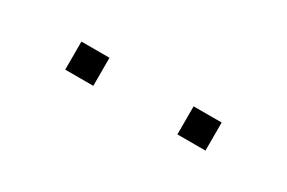

<svg xmlns="http://www.w3.org/2000/svg" viewBox="7 -1071 865 579"><g transform="rotate(30 439.5 -781.0)"><path d="M293 -732.4H195.3V-830.1H293ZM683.6 -732.4H585.9V-830.1H683.6Z"/></g></svg>

Font: Trigram
Style: Regular
Weight: 400
Designer: GGBotNet
Foundry: GGBotNet
Version: 1.05